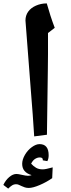

<svg xmlns="http://www.w3.org/2000/svg" viewBox="-56 -800 420 1140"><path d="M229 -604V-478L228 -381.8L222.7 0L147 9.8Q140.1 -106 126 -277.8L95.2 -678.2Q95.2 -708 111.3 -730.7Q127.4 -753.4 157.5 -766.6Q187.5 -779.8 221.7 -779.8Q242.2 -705.6 269 -634.8ZM75.7 172.9Q75.7 147.5 92 119.4Q108.4 91.3 133.1 73.5Q157.7 55.7 178.7 55.7Q232.9 55.7 232.9 121.6Q232.9 143.1 225.1 156.7L197.8 151.9L198.2 148.4Q198.2 134.8 179.7 134.8Q166.5 134.8 152.6 143.3Q138.7 151.9 128.9 171.9Q142.6 187 158.4 196.3Q174.3 205.6 197.8 205.6Q214.8 205.6 256.8 193.8L253.9 257.8Q219.7 281.7 179.4 298.8Q139.2 315.9 114.7 315.9Q101.6 315.9 91.3 312.5Q81.1 309.1 72.3 304.9Q63.5 300.8 55.9 297.4Q48.3 293.9 40 293.9Q26.4 293.9 15.6 300.8Q4.9 307.6 -7.3 319.8L-36.1 297.9Q-22.5 269.5 -1 251.2Q20.5 232.9 42 232.9Q51.8 232.9 74.7 238.3Q97.7 243.7 109.9 243.7Q122.1 243.7 131.8 239.7Q75.7 223.6 75.7 172.9Z"/></svg>

Font: Droid Arabic Naskh
Style: Bold
Weight: 700
Designer: Pascal Zoghbi
Foundry: Ascender Corporation
Version: Version 1.00